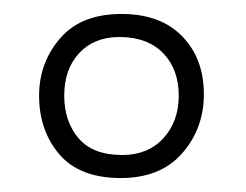

<svg xmlns="http://www.w3.org/2000/svg" viewBox="-20 -801 353 275"><path d="M153 -546Q94 -546 65 -580Q36 -614 36 -664Q36 -711 66 -746Q96 -781 154 -781Q210 -781 241 -749Q272 -717 272 -666Q272 -617 241 -581.5Q210 -546 153 -546ZM155 -579Q192 -579 214 -603Q236 -627 236 -664Q236 -702 213.5 -725Q191 -748 151 -748Q115 -748 93.5 -725Q72 -702 72 -664Q72 -627 92.5 -603Q113 -579 155 -579Z"/></svg>

Font: Display Black
Style: Regular
Weight: 900
Designer: Latin by Veronika Burian and Jose Scaglione. Greek by Irene Vlachou. Cyrillic by Vera Evstafieva.
Foundry: TypeTogether
Version: Version 3.002